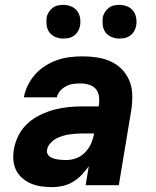

<svg xmlns="http://www.w3.org/2000/svg" viewBox="-20 -759 640 787"><path d="M195 8Q172 8 150 5Q128 2 108.5 -6Q89 -14 72.5 -28Q56 -42 46.5 -60.5Q37 -79 35 -101.5Q33 -124 37 -147Q42 -176 56 -204Q70 -232 93 -253Q116 -274 145 -288Q174 -302 202.5 -309.5Q231 -317 260.5 -320Q290 -323 319 -323H384L386 -331Q388 -348 385.5 -365.5Q383 -383 372 -395Q361 -407 344.5 -412Q328 -417 310 -417Q295 -417 280 -415Q265 -413 251.5 -406Q238 -399 227 -387Q216 -375 213 -360H78Q82 -385 94.5 -410Q107 -435 125 -455Q143 -475 167 -490Q191 -505 216.5 -513.5Q242 -522 267.5 -525Q293 -528 319 -528Q349 -528 378.5 -523.5Q408 -519 434 -507Q460 -495 479.5 -475Q499 -455 510 -429Q521 -403 522 -373Q523 -343 519 -313L467 0H331L344 -78Q331 -59 315 -42.5Q299 -26 279.5 -14Q260 -2 238 3Q216 8 195 8ZM251 -103Q272 -103 292.5 -110.5Q313 -118 329 -134.5Q345 -151 353.5 -171Q362 -191 366 -212H320Q306 -212 291.5 -211Q277 -210 263.5 -208Q250 -206 235.5 -201.5Q221 -197 208.5 -190Q196 -183 185.5 -171Q175 -159 173 -145Q171 -137 174.5 -129Q178 -121 184.5 -116.5Q191 -112 199 -109.5Q207 -107 216 -105.5Q225 -104 234 -103.5Q243 -103 251 -103ZM469 -601Q453 -601 438 -607Q423 -613 413.5 -625Q404 -637 401.5 -653.5Q399 -670 401 -687Q403 -698 409.5 -708.5Q416 -719 425.5 -726.5Q435 -734 446.5 -736.5Q458 -739 470 -739Q486 -739 501 -733Q516 -727 525.5 -715Q535 -703 538 -686.5Q541 -670 538 -653Q536 -642 530 -631.5Q524 -621 514 -613.5Q504 -606 492.5 -603.5Q481 -601 469 -601ZM239 -601Q223 -601 208 -607Q193 -613 183.5 -625Q174 -637 171.5 -653.5Q169 -670 171 -687Q173 -698 179.5 -708.5Q186 -719 195.5 -726.5Q205 -734 216.5 -736.5Q228 -739 240 -739Q256 -739 271 -733Q286 -727 295.5 -715Q305 -703 308 -686.5Q311 -670 308 -653Q306 -642 300 -631.5Q294 -621 284 -613.5Q274 -606 262.5 -603.5Q251 -601 239 -601Z"/></svg>

Font: Iosevka Aile Heavy
Style: Italic
Weight: 900
Italic angle: -9°
Designer: Belleve Invis
Foundry: Belleve Invis
Version: Version 31.1.0; ttfautohint (v1.8.4)